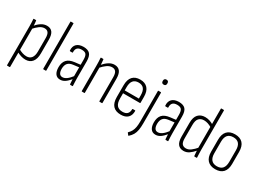

<svg xmlns="http://www.w3.org/2000/svg" viewBox="-34 -1439 3215 2381"><g transform="rotate(30 1574.0 -248.5)"><path d="M227 8Q196 8 163 -2Q130 -12 101 -29V-70Q129 -54 159 -44Q189 -34 218 -34Q264 -34 288.5 -65.5Q313 -97 313 -158V-347Q313 -401 295.5 -425Q278 -449 242 -449Q206 -449 171.5 -424Q137 -399 98 -355L97 -399Q135 -443 172.5 -467Q210 -491 253 -491Q305 -491 331 -457Q357 -423 357 -351V-156Q357 -76 323 -34Q289 8 227 8ZM71 185Q66 185 66 179V-371Q66 -400 65 -426.5Q64 -453 62 -476Q61 -483 67 -483H96Q102 -483 102 -477Q104 -459 106 -436.5Q108 -414 108 -398L110 -379V179Q110 185 104 185Z M482 0Q477 0 477 -6V-677Q477 -683 482 -683H515Q521 -683 521 -677V-6Q521 0 515 0Z M867 0Q863 0 861 -7Q860 -28 858 -54Q856 -80 856 -100L854 -110V-351Q854 -405 837 -427Q820 -449 774 -449Q689 -449 694 -365Q694 -359 688 -359H657Q651 -359 650 -368Q646 -426 678.5 -458Q711 -490 775 -491Q840 -491 869 -459Q898 -427 898 -352V-115Q898 -82 899.5 -55Q901 -28 902 -7Q903 0 897 0ZM723 8Q678 8 654.5 -25Q631 -58 631 -118Q631 -185 665 -223.5Q699 -262 776 -271L861 -281V-244L778 -234Q723 -228 699 -199.5Q675 -171 675 -120Q675 -79 689.5 -56Q704 -33 734 -33Q762 -33 792 -54Q822 -75 863 -127L864 -83Q822 -33 790.5 -12.5Q759 8 723 8Z M1286 0Q1281 0 1281 -6V-348Q1281 -400 1263.5 -424.5Q1246 -449 1209 -449Q1173 -449 1138 -424.5Q1103 -400 1065 -357L1064 -398Q1102 -442 1140.5 -466.5Q1179 -491 1221 -491Q1272 -491 1298.5 -457Q1325 -423 1325 -351V-6Q1325 0 1319 0ZM1034 0Q1029 0 1029 -6V-367Q1029 -399 1028 -427Q1027 -455 1025 -475Q1024 -483 1030 -483H1059Q1065 -483 1065 -477Q1068 -457 1069.5 -428Q1071 -399 1072 -381L1073 -372V-6Q1073 0 1067 0Z M1592 8Q1518 8 1480 -33.5Q1442 -75 1442 -158V-325Q1442 -409 1480 -450Q1518 -491 1588 -491Q1658 -491 1695.5 -449.5Q1733 -408 1733 -327V-244Q1733 -237 1728 -237H1486V-163Q1486 -97 1512.5 -65.5Q1539 -34 1593 -34Q1639 -34 1661 -56.5Q1683 -79 1683 -121Q1683 -128 1688 -128H1721Q1725 -128 1726 -122Q1727 -60 1692.5 -26Q1658 8 1592 8ZM1486 -278H1689V-324Q1689 -387 1664 -418Q1639 -449 1588 -449Q1538 -449 1512 -418Q1486 -387 1486 -324Z M1810 185Q1805 187 1802 183L1782 157Q1778 152 1783 149Q1806 127 1820 101Q1834 75 1840 41Q1846 7 1846 -40V-477Q1846 -483 1851 -483H1884Q1890 -483 1890 -477V-37Q1890 16 1883 56.5Q1876 97 1858.5 127.5Q1841 158 1810 185ZM1869 -581Q1853 -581 1844.5 -589.5Q1836 -598 1836 -613V-621Q1836 -636 1844.5 -644.5Q1853 -653 1869 -653Q1885 -653 1893 -644.5Q1901 -636 1901 -621V-613Q1901 -598 1893 -589.5Q1885 -581 1869 -581Z M2233 0Q2229 0 2227 -7Q2226 -28 2224 -54Q2222 -80 2222 -100L2220 -110V-351Q2220 -405 2203 -427Q2186 -449 2140 -449Q2055 -449 2060 -365Q2060 -359 2054 -359H2023Q2017 -359 2016 -368Q2012 -426 2044.5 -458Q2077 -490 2141 -491Q2206 -491 2235 -459Q2264 -427 2264 -352V-115Q2264 -82 2265.5 -55Q2267 -28 2268 -7Q2269 0 2263 0ZM2089 8Q2044 8 2020.5 -25Q1997 -58 1997 -118Q1997 -185 2031 -223.5Q2065 -262 2142 -271L2227 -281V-244L2144 -234Q2089 -228 2065 -199.5Q2041 -171 2041 -120Q2041 -79 2055.5 -56Q2070 -33 2100 -33Q2128 -33 2158 -54Q2188 -75 2229 -127L2230 -83Q2188 -33 2156.5 -12.5Q2125 8 2089 8Z M2491 8Q2438 8 2410.5 -26.5Q2383 -61 2383 -135V-331Q2383 -413 2419.5 -452Q2456 -491 2518 -491Q2552 -491 2583.5 -480.5Q2615 -470 2642 -453L2643 -410Q2611 -430 2582 -439.5Q2553 -449 2526 -449Q2480 -449 2453.5 -420.5Q2427 -392 2427 -326V-135Q2427 -80 2446 -57Q2465 -34 2502 -34Q2537 -34 2570.5 -59Q2604 -84 2641 -128V-84Q2603 -40 2568 -16Q2533 8 2491 8ZM2646 0Q2640 0 2640 -7Q2638 -29 2636 -55Q2634 -81 2634 -98L2632 -110V-677Q2632 -683 2638 -683H2670Q2676 -683 2676 -677V-114Q2676 -83 2677.5 -55.5Q2679 -28 2680 -8Q2681 0 2675 0Z M2945 8Q2872 8 2833 -33.5Q2794 -75 2794 -156V-326Q2794 -408 2833 -449.5Q2872 -491 2945 -491Q3019 -491 3057.5 -449.5Q3096 -408 3096 -326V-156Q3096 -75 3057.5 -33.5Q3019 8 2945 8ZM2945 -34Q2999 -34 3025.5 -65.5Q3052 -97 3052 -159V-323Q3052 -387 3025.5 -418Q2999 -449 2945 -449Q2892 -449 2865 -418Q2838 -387 2838 -323V-159Q2838 -97 2865 -65.5Q2892 -34 2945 -34Z"/></g></svg>

Font: Sofia Sans Condensed Light
Style: Regular
Weight: 300
Designer: Botio Nikoltchev, Ani Petrova
Foundry: lettersoup
Version: Version 4.101